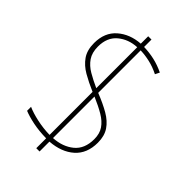

<svg xmlns="http://www.w3.org/2000/svg" viewBox="-243 -846 991 991"><g transform="rotate(45 252.5 -350.5)"><path d="M225 -14Q171 -15 127.5 -24Q84 -33 55 -45V-74Q86 -60 132 -50Q178 -40 225 -39V-353Q176 -374 137 -396.5Q98 -419 75 -452Q52 -485 52 -537Q52 -614 101.5 -657Q151 -700 225 -705V-759H249V-705Q288 -704 325.5 -695.5Q363 -687 400 -669L388 -645Q352 -663 317 -671Q282 -679 249 -680V-370Q305 -348 345.5 -324.5Q386 -301 408 -268.5Q430 -236 430 -187Q430 -108 380.5 -64Q331 -20 249 -14V58H225ZM225 -679Q164 -676 121.5 -640.5Q79 -605 79 -538Q79 -494 98.5 -465.5Q118 -437 151.5 -417.5Q185 -398 225 -380ZM249 -40Q316 -44 360 -80Q404 -116 404 -187Q404 -227 385.5 -254Q367 -281 332.5 -301.5Q298 -322 249 -343Z"/></g></svg>

Font: Noto Sans SemiCondensed Thin
Style: Regular
Weight: 100
Width: 4
Designer: Monotype Design Team
Foundry: Monotype Imaging Inc.
Version: Version 2.013; ttfautohint (v1.8.4.7-5d5b)